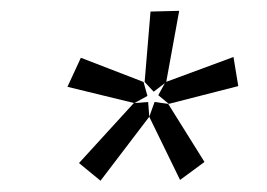

<svg xmlns="http://www.w3.org/2000/svg" viewBox="-20 -781 486 349"><path d="M307.3 -453.9 251.3 -568.8 261 -595.6 285.7 -592.2 351.7 -486.6ZM162.7 -452.5 123.6 -484.6 223.2 -593.6 249.3 -595.6 251.3 -568.8ZM224.2 -593.6 102.6 -623.2 127 -676 240.9 -632 248 -606.6ZM259.3 -614.3 242.9 -632 253.6 -760 305.7 -761.3 282.1 -631.7ZM286.8 -592.2 267.7 -608 280.7 -631.7 404.4 -677.4 413.1 -624.5Z"/></svg>

Font: Bitter Thin
Style: Italic
Weight: 100
Italic angle: -9°
Designer: Sol Matas, and Bitter project Authors
Foundry: Sol Matas
Version: Version 2.002